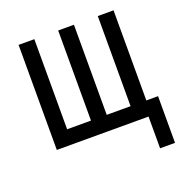

<svg xmlns="http://www.w3.org/2000/svg" viewBox="-123 -628 847 893"><g transform="rotate(-20 300.0 -181.5)"><path d="M519 157V0H65V-520H143V-74H261V-520H339V-74H457V-520H535V-74H593V157Z"/></g></svg>

Font: Iosevka Extended
Style: Regular
Weight: 400
Width: 7
Monospace: yes
Designer: Belleve Invis
Foundry: Belleve Invis
Version: Version 32.5.0; ttfautohint (v1.8.4)